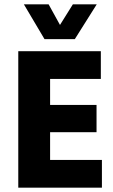

<svg xmlns="http://www.w3.org/2000/svg" viewBox="-20 -873 524 893"><path d="M187 -691 91 -853H206L259 -757L319 -853H430L328 -691ZM454 0H65V-635H449V-506H213V-385H429V-258H213V-129H454Z"/></svg>

Font: Gemunu Libre ExtraBold
Style: Regular
Weight: 800
Designer: Puspanada Ekanayake, Sola Matas, Pathum Egodawatta, Kosala Senevirathne
Foundry: mooniak
Version: Version 1.100